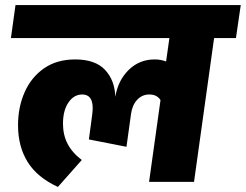

<svg xmlns="http://www.w3.org/2000/svg" viewBox="-20 -716 968 756"><path d="M909 -566H823L744 0H567L612 -322Q598 -344 568 -344Q540 -344 520.5 -323.5Q501 -303 496 -268L478 -138L330 -167L343 -264Q345 -282 345 -290Q345 -344 304 -344Q271 -344 249.5 -312.5Q228 -281 228 -229Q228 -185 246 -150Q264 -115 302 -86L208 20Q127 -17 89 -78Q51 -139 51 -223Q51 -294 77 -353Q103 -412 153.5 -447Q204 -482 276 -482Q355 -482 393.5 -441Q432 -400 434 -335Q445 -400 487 -441Q529 -482 589 -482Q613 -482 634 -474L647 -566H23L41 -696H928Z"/></svg>

Font: FiraGO Heavy
Style: Italic
Weight: 900
Italic angle: -8°
Designer: bBox Type GmbH
Foundry: bBox Type GmbH
Version: Version 1.001